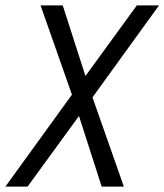

<svg xmlns="http://www.w3.org/2000/svg" viewBox="-27 -690 608 710"><path d="M-7 0 239 -340 123 -670H205L289 -409L479 -670H561L315 -330L431 0H349L265 -261L75 0Z"/></svg>

Font: Lode
Style: Italic
Weight: 400
Italic angle: -11°
Monospace: yes
Designer: Belleve Invis
Foundry: Belleve Invis
Version: Version 29.2.0; ttfautohint (v1.8.3)